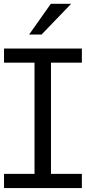

<svg xmlns="http://www.w3.org/2000/svg" viewBox="-20 -958 437 978"><path d="M397 -72.3V0H0.5V-72.3H155.8V-638.7H0.5V-710.9H397V-638.7H239.7V-72.3ZM128.4 -782.2 238.8 -938.5H342.3L191.9 -782.2Z"/></svg>

Font: RGR Online_21
Style: Regular
Weight: 400
Italic angle: -12°
Designer: vernon adams
Foundry: vernon adams
Version: Version 1.000